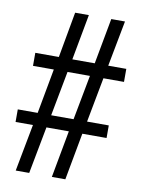

<svg xmlns="http://www.w3.org/2000/svg" viewBox="-82 -771 611 827"><g transform="rotate(10 223.5 -357.0)"><path d="M45 0H104L143 -206H241L203 0H262L300 -206H406V-261H311L348 -457H438V-514H359L397 -714H337L300 -514H202L239 -714H179L143 -514H40V-457H131L95 -261H8V-206H84ZM154 -261 191 -457H289L252 -261Z"/></g></svg>

Font: Noto Serif Armenian ExtraCondensed Medium
Style: Regular
Weight: 500
Width: 2
Designer: Monotype Design Team
Foundry: Monotype Imaging Inc.
Version: Version 2.008